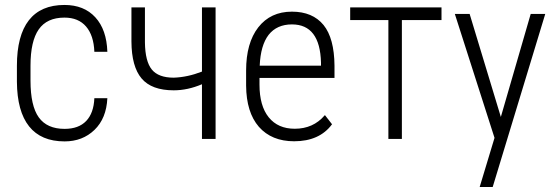

<svg xmlns="http://www.w3.org/2000/svg" viewBox="-20 -558 2230 771"><path d="M239.3 -40.5Q295.9 -40.5 326.2 -72.3Q356.4 -104 358.9 -163.6H411.1Q407.2 -82.5 359.4 -36.4Q311.5 9.8 239.3 9.8Q145 9.8 96.9 -50.5Q48.8 -110.8 47.9 -229.5V-293.9Q47.9 -415 95.9 -476.6Q144 -538.1 238.8 -538.1Q317.4 -538.1 362.8 -488.5Q408.2 -439 411.1 -350.1H358.9Q356.4 -415.5 325.7 -451.4Q294.9 -487.3 238.8 -487.3Q168.5 -487.3 135.5 -439.9Q102.5 -392.6 102.5 -294.4V-234.4Q102.5 -132.8 135.7 -86.7Q168.9 -40.5 239.3 -40.5Z M845.7 0H791V-219.7Q733.4 -195.3 677.7 -195.3Q588.9 -195.3 548.6 -242.9Q508.3 -290.5 507.8 -391.6V-528.3H562V-387.7Q563 -311.5 589.6 -278.8Q616.2 -246.1 677.7 -246.1Q733.4 -248 791 -270.5V-528.3H845.7Z M1269 -306.6Q1265.1 -460 1152.3 -460Q1091.8 -460 1058.6 -418Q1026.4 -376 1022.9 -294.4H1269ZM1161.1 9.3Q1070.8 9.3 1019.5 -48.8Q969.2 -106.9 968.3 -213.9V-274.9Q968.3 -385.3 1017.1 -448.2Q1066.4 -511.2 1152.3 -511.2Q1235.4 -511.2 1279.3 -457.5Q1322.3 -404.3 1323.2 -294.4V-246.1V-245.1H1321.8H1022V-218.3Q1022 -132.8 1059.1 -86.9Q1096.2 -41 1163.6 -41Q1237.8 -41 1283.7 -94.7L1284.7 -95.7L1285.6 -94.7L1312.5 -60.1L1313.5 -59.6L1313 -58.6Q1288.1 -24.9 1250 -7.8Q1211.9 9.3 1161.1 9.3Z M1752.9 -477.5H1593.8V0H1539.6V-477.5H1386.2V-528.3H1752.9Z M1906.2 192.9ZM1906.2 192.9 1965.8 -4.4 1807.1 -500 1806.6 -502H1808.6H1865.2H1866.2V-501L1991.2 -88.4L2110.8 -501L2111.3 -502H2112.3H2167.5H2169.4L2168.9 -500L1958.5 192.9Z"/></svg>

Font: MAUL Condensed Light
Style: Light
Weight: 300
Designer: MAUL
Version: Version 2.137; 2017; ttfautohint (v1.8.3)